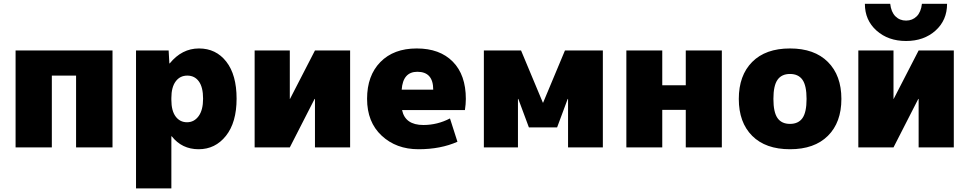

<svg xmlns="http://www.w3.org/2000/svg" viewBox="-20 -790 5194 1029"><path d="M63.5 0V-519.5H583V0H387.7V-384.8H257.8V0Z M709 219.7V-519.5H883.8L887.7 -450.2H889.6Q955.1 -530.3 1046.4 -530.3Q1137.7 -530.3 1192.9 -459.5Q1248 -388.7 1248 -261.2Q1248 -133.8 1190.9 -62Q1133.8 9.8 1044.4 9.8Q955.1 9.8 900.4 -59.6H898.4V219.7ZM898.4 -254.9Q898.4 -196.3 921.4 -165.5Q944.3 -134.8 982.4 -134.8Q1020.5 -134.8 1044.4 -167.5Q1068.4 -200.2 1068.4 -261.2Q1068.4 -322.3 1045.9 -353.5Q1023.4 -384.8 983.9 -384.8Q944.3 -384.8 921.4 -353.5Q898.4 -322.3 898.4 -264.6Z M1344.7 0V-519.5H1533.2V-259.8H1534.2L1668 -519.5H1856.4V0H1668V-259.8H1666L1533.2 0Z M2476.6 -259.8Q2476.6 -232.4 2471.7 -200.2H2134.8Q2151.4 -120.1 2249 -120.1Q2324.2 -120.1 2391.6 -155.3L2431.6 -30.3Q2341.8 9.8 2222.7 9.8Q2103.5 9.8 2025.4 -63Q1947.3 -135.7 1947.3 -260.3Q1947.3 -384.8 2018.6 -457.5Q2089.8 -530.3 2213.4 -530.3Q2336.9 -530.3 2406.7 -459.5Q2476.6 -388.7 2476.6 -259.8ZM2132.8 -309.6H2301.8Q2301.8 -405.3 2216.8 -405.3Q2139.6 -405.3 2132.8 -309.6Z M2573.2 0V-519.5H2772.5L2889.6 -239.3H2890.6L3007.8 -519.5H3210.9V0H3024.4V-259.8H3022.5L2965.8 -107.4H2814.5L2757.8 -259.8H2755.9V0Z M3336.9 0V-519.5H3529.3V-333H3655.3V-519.5H3848.6V0H3655.3V-201.2H3529.3V0Z M4011.2 -62Q3939.5 -133.8 3939.5 -259.8Q3939.5 -385.7 4011.2 -458Q4083 -530.3 4213.9 -530.3Q4344.7 -530.3 4417 -458Q4489.3 -385.7 4489.3 -259.8Q4489.3 -133.8 4417 -62Q4344.7 9.8 4213.9 9.8Q4083 9.8 4011.2 -62ZM4147 -362.3Q4125 -331.1 4125 -259.8Q4125 -188.5 4147 -157.2Q4168.9 -126 4213.9 -126Q4258.8 -126 4280.8 -157.2Q4302.7 -188.5 4302.7 -259.8Q4302.7 -331.1 4280.8 -362.3Q4258.8 -393.6 4213.9 -393.6Q4168.9 -393.6 4147 -362.3Z M4580.1 0V-519.5H4768.6V-259.8H4769.5L4903.3 -519.5H5091.8V0H4903.3V-259.8H4901.4L4768.6 0ZM4615.2 -769.5H4751Q4755.9 -725.6 4778.8 -702.6Q4801.8 -679.7 4835.9 -679.7Q4870.1 -679.7 4893.1 -702.6Q4916 -725.6 4920.9 -769.5H5055.7Q5055.7 -681.6 4993.7 -626Q4931.6 -570.3 4835.9 -570.3Q4740.2 -570.3 4677.7 -626Q4615.2 -681.6 4615.2 -769.5Z"/></svg>

Font: GenEi M Gothic v2 Black
Style: Regular
Weight: 900
Version: Version 2.0